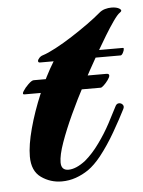

<svg xmlns="http://www.w3.org/2000/svg" viewBox="-44 -561 450 606"><g transform="rotate(-5 181.0 -258.5)"><path d="M128 8Q92 8 63 -12.5Q34 -33 34 -79Q34 -115 48 -167Q62 -219 85 -273.5Q108 -328 135 -372H92Q86 -372 86 -377Q86 -381 91 -386.5Q96 -392 103 -394Q119 -399 144.5 -412.5Q170 -426 198 -444Q226 -462 251 -480Q276 -498 291 -511Q300 -519 310.5 -522Q321 -525 331 -525Q348 -525 357 -519Q366 -513 357 -507Q349 -502 335 -482Q321 -462 306.5 -438Q292 -414 281 -395H357Q359 -395 359 -392Q359 -387 355 -379.5Q351 -372 347 -372H268Q248 -337 224 -292Q200 -247 178.5 -200.5Q157 -154 143 -114.5Q129 -75 129 -52Q129 -27 152 -27Q176 -27 206 -50Q231 -71 253 -102Q274 -131 290.5 -162Q307 -193 318 -215Q322 -222 329 -222Q336 -222 340.5 -216.5Q345 -211 341 -203Q326 -173 303 -133Q280 -93 254 -60Q233 -34 213 -20Q194 -7 172.5 0.5Q151 8 128 8ZM34 -276Q26 -276 32.5 -286.5Q39 -297 50 -307.5Q61 -318 67 -318H298Q306 -318 306 -312Q306 -307 299.5 -298Q293 -289 286 -282.5Q279 -276 276 -276Z"/></g></svg>

Font: Praise
Style: Regular
Weight: 400
Designer: Robert E. Leuschke
Foundry: Robert E. Leuschke
Version: Version 1.100; ttfautohint (v1.8.3)